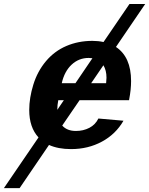

<svg xmlns="http://www.w3.org/2000/svg" viewBox="-107 -745 755 972"><path d="M252.4 9.8Q187.5 9.8 141.1 -11.2L-7.8 207.5H-87.4L87.9 -49.3Q41 -100.1 41 -188Q41 -249.5 61.8 -316.7Q82.5 -383.8 125.5 -435.1Q168.5 -486.3 229 -512.2Q289.6 -538.1 360.8 -538.1Q391.1 -538.1 417 -532.2L548.3 -724.6H627.9L480 -507.3Q556.6 -456.5 556.6 -334.5Q556.6 -291.5 546.9 -241.7L546.4 -237.8H295.9L208 -109.4Q232.4 -82 277.3 -82Q314.9 -82 345.5 -97.9Q376 -113.8 391.1 -145L518.1 -133.8Q479 -65.9 409.2 -28.1Q339.4 9.8 252.4 9.8ZM342.3 -451.7Q292 -451.7 255.6 -417.7Q219.2 -383.8 205.6 -323.7H274.9L360.8 -450.2ZM432.1 -351.6Q432.1 -388.7 416.5 -414.6L354.5 -323.7H430.2ZM183.1 -189 216.3 -237.8H188Q183.1 -213.4 183.1 -189.5Z"/></svg>

Font: Cousine
Style: Bold Italic
Weight: 700
Italic angle: -12°
Monospace: yes
Designer: Steve Matteson
Foundry: Ascender Corporation
Version: Version 1.20